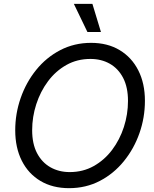

<svg xmlns="http://www.w3.org/2000/svg" viewBox="-20 -960 793 991"><path d="M336.4 11.2Q251.5 11.2 189 -25.9Q126.5 -63 92.5 -130.4Q58.6 -197.8 58.6 -287.6Q58.6 -373.5 86.7 -454.1Q114.7 -534.7 166.7 -599.1Q218.8 -663.6 291 -701.2Q363.3 -738.8 450.2 -738.8Q535.2 -738.8 597.4 -701.4Q659.7 -664.1 693.8 -596.9Q728 -529.8 728 -439.5Q728 -353 699.7 -272.5Q671.4 -191.9 619.1 -127.7Q566.9 -63.5 495.1 -26.1Q423.3 11.2 336.4 11.2ZM339.8 -71.8Q408.2 -71.8 463.6 -102.8Q519 -133.8 558.6 -186.3Q598.1 -238.8 619.4 -304.4Q640.6 -370.1 640.6 -439Q640.6 -509.8 615.5 -558.1Q590.3 -606.4 546.6 -631.1Q502.9 -655.8 446.8 -655.8Q377.9 -655.8 322.5 -624.5Q267.1 -593.3 227.8 -540.5Q188.5 -487.8 167.2 -422.1Q146 -356.4 146 -288.1Q146 -217.8 171.1 -169.7Q196.3 -121.6 240.2 -96.7Q284.2 -71.8 339.8 -71.8ZM431.2 -794.9 361.3 -939.9H457L501 -794.9Z"/></svg>

Font: Inter 28pt
Style: Italic
Weight: 400
Italic angle: -9.3988°
Designer: Rasmus Andersson
Foundry: rsms
Version: Version 4.001;git-66647c0bb